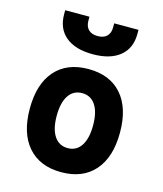

<svg xmlns="http://www.w3.org/2000/svg" viewBox="-117 -870 820 966"><g transform="rotate(15 293.0 -387.0)"><path d="M293 9.8Q181.2 9.8 119.6 -60.5Q58.1 -130.9 58.1 -258.8Q58.1 -387.2 119.6 -457.3Q181.2 -527.3 293 -527.3Q404.8 -527.3 466.3 -457.3Q527.8 -387.2 527.8 -258.8Q527.8 -130.9 466.3 -60.5Q404.8 9.8 293 9.8ZM293.2 -115.7Q338.4 -115.7 363 -153.1Q387.7 -190.5 387.7 -258.9Q387.7 -327.6 363 -364.7Q338.4 -401.9 293 -401.9Q248 -401.9 223.1 -364.7Q198.2 -327.5 198.2 -258.8Q198.2 -190.4 223.1 -153.1Q248 -115.7 293.2 -115.7ZM293 -604.5Q202.2 -604.5 152.1 -645.5Q102.1 -686.5 102.1 -761.7V-782.7H228.5V-761.7Q228.5 -731.9 245.2 -715.6Q261.9 -699.2 293.1 -699.2Q324.2 -699.2 340.8 -715.5Q357.4 -731.8 357.4 -761.7V-782.7H483.9V-761.7Q483.9 -686.5 433.8 -645.5Q383.8 -604.5 293 -604.5Z"/></g></svg>

Font: Cascadia Mono PL
Style: Regular
Weight: 400
Monospace: yes
Designer: Aaron Bell
Foundry: Saja Typeworks
Version: Version 2102.003